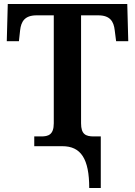

<svg xmlns="http://www.w3.org/2000/svg" viewBox="-20 -734 678 964"><path d="M428 210H486V-49H451C410 -49 387 -60 387 -115V-657H473C533 -657 551 -626 556 -582L563 -527H624L619 -714H19L14 -527H75L81 -582C86 -626 104 -657 164 -657H250V-115C250 -57 222 -49 187 -49H152V0H293C386 0 428 63 428 210Z"/></svg>

Font: Noto Serif SemiBold
Style: Regular
Weight: 600
Designer: Monotype Design Team
Foundry: Monotype Imaging Inc.
Version: Version 2.013